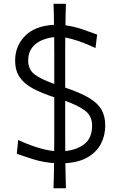

<svg xmlns="http://www.w3.org/2000/svg" viewBox="-20 -858 623 1021"><path d="M264.6 143.1Q265.6 108.4 266.4 75.2Q267.1 42 267.6 9.3Q206.5 4.9 155.5 -11.5Q104.5 -27.8 69.3 -40.5L76.7 -113.8Q125.5 -90.8 174.8 -75Q224.1 -59.1 268.1 -54.7Q268.6 -91.3 268.6 -127.4Q268.6 -163.6 268.6 -200.2V-340.8Q202.1 -362.3 155.8 -387Q109.4 -411.6 85 -447Q60.5 -482.4 60.5 -536.1Q60.5 -613.3 113.3 -667Q166 -720.7 267.1 -726.1Q267.1 -752.9 266.4 -781Q265.6 -809.1 264.6 -837.9H330.6Q329.6 -808.1 328.9 -779.5Q328.1 -751 328.1 -723.6Q373.5 -717.3 418.9 -701.9Q464.4 -686.5 496.6 -674.3L487.8 -602.5Q439.9 -625.5 398.4 -639.4Q356.9 -653.3 327.1 -658.7Q326.7 -617.2 326.7 -576.7Q326.7 -536.1 326.7 -494.6V-392.1Q407.2 -365.2 453.9 -337.2Q500.5 -309.1 520 -274.2Q539.6 -239.3 539.6 -190.9Q539.6 -137.7 517.1 -94Q494.6 -50.3 447.8 -22.5Q400.9 5.4 327.6 9.8Q328.1 42 328.9 75.2Q329.6 108.4 330.6 143.1ZM129.9 -536.1Q129.9 -488.8 163.1 -463.1Q196.3 -437.5 268.6 -411.6V-494.6Q268.6 -536.6 268.6 -577.6Q268.6 -618.7 268.1 -660.6Q231 -656.7 199.5 -642.6Q168 -628.4 148.9 -602.3Q129.9 -576.2 129.9 -536.1ZM326.7 -200.2Q326.7 -163.6 326.7 -127.4Q326.7 -91.3 327.1 -54.7Q388.7 -61 429.2 -92.3Q469.7 -123.5 469.7 -190.9Q469.7 -241.7 431.9 -269.8Q394 -297.9 326.7 -321.8Z"/></svg>

Font: Pinar-DS1-FD Regular
Style: Regular
Weight: 400
Designer: Amin Abedi
Version: Version 3.000